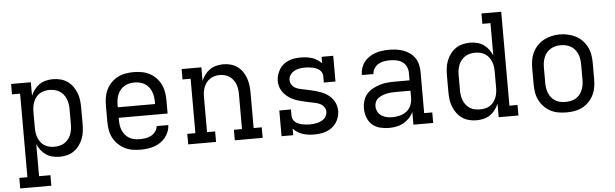

<svg xmlns="http://www.w3.org/2000/svg" viewBox="-55 -938 4309 1346"><g transform="rotate(-5 2100.0 -265.0)"><path d="M38 205V131H95V-457H38V-530H177V-435Q187 -458 202 -478Q217 -498 237.5 -512Q258 -526 283 -532Q308 -538 333 -538Q359 -538 385.5 -531.5Q412 -525 434 -509.5Q456 -494 472 -472Q488 -450 497.5 -425Q507 -400 510 -373.5Q513 -347 513 -320V-210Q513 -183 510 -156.5Q507 -130 497.5 -105Q488 -80 472 -58Q456 -36 434 -20.5Q412 -5 385.5 1.5Q359 8 333 8Q308 8 283 2Q258 -4 237.5 -18Q217 -32 202 -52Q187 -72 177 -95V131H257V205ZM301 -65Q319 -65 337.5 -69Q356 -73 371.5 -82.5Q387 -92 399 -106.5Q411 -121 418 -138Q425 -155 428 -173.5Q431 -192 431 -210V-320Q431 -338 428 -356.5Q425 -375 418 -392Q411 -409 399 -423.5Q387 -438 371.5 -447.5Q356 -457 337.5 -461Q319 -465 301 -465Q283 -465 265 -460.5Q247 -456 232 -446.5Q217 -437 206 -422Q195 -407 188.5 -390.5Q182 -374 179.5 -356Q177 -338 177 -320V-210Q177 -192 179.5 -174Q182 -156 188.5 -139.5Q195 -123 206 -108Q217 -93 232 -83.5Q247 -74 265 -69.5Q283 -65 301 -65Z M902 8Q873 8 844 3Q815 -2 789.5 -15.5Q764 -29 743 -50Q722 -71 709 -97Q696 -123 691.5 -152Q687 -181 687 -210V-320Q687 -349 691.5 -377.5Q696 -406 708.5 -432Q721 -458 741.5 -479.5Q762 -501 788 -514.5Q814 -528 842.5 -533Q871 -538 900 -538Q929 -538 957.5 -533Q986 -528 1012 -514.5Q1038 -501 1058.5 -479.5Q1079 -458 1091.5 -432Q1104 -406 1108.5 -377.5Q1113 -349 1113 -320V-228H769V-210Q769 -191 772 -172.5Q775 -154 782.5 -137Q790 -120 802 -106Q814 -92 830.5 -82.5Q847 -73 865.5 -69.5Q884 -66 902 -66Q923 -66 943.5 -69Q964 -72 982.5 -81.5Q1001 -91 1014 -108.5Q1027 -126 1029 -147H1111Q1110 -123 1101 -100Q1092 -77 1076.5 -58.5Q1061 -40 1040.5 -26.5Q1020 -13 997 -5.5Q974 2 950 5Q926 8 902 8ZM1031 -302V-320Q1031 -338 1028 -356.5Q1025 -375 1018 -392Q1011 -409 999 -423.5Q987 -438 971 -447.5Q955 -457 936.5 -461Q918 -465 900 -465Q882 -465 863.5 -461Q845 -457 829 -447.5Q813 -438 801 -423.5Q789 -409 782 -392Q775 -375 772 -356.5Q769 -338 769 -320V-302Z M1238 0V-74H1295V-457H1238V-530H1377V-435Q1387 -458 1402 -478Q1417 -498 1437.5 -512Q1458 -526 1482.5 -532Q1507 -538 1532 -538Q1558 -538 1584 -531Q1610 -524 1631 -508.5Q1652 -493 1667 -471Q1682 -449 1690.5 -424Q1699 -399 1702 -372.5Q1705 -346 1705 -320V-74H1762V0H1566V-74H1623V-320Q1623 -338 1620.5 -356Q1618 -374 1611.5 -390.5Q1605 -407 1594 -421.5Q1583 -436 1568 -446Q1553 -456 1535.5 -460.5Q1518 -465 1500 -465Q1482 -465 1464.5 -460.5Q1447 -456 1432 -446Q1417 -436 1406 -421.5Q1395 -407 1388.5 -390.5Q1382 -374 1379.5 -356Q1377 -338 1377 -320V-74H1434V0Z M2125 8Q2105 8 2084.5 5.5Q2064 3 2045 -3Q2026 -9 2008.5 -20Q1991 -31 1977 -46V0H1895V-181H1977V-136Q1977 -123 1983 -111Q1989 -99 1999.5 -91Q2010 -83 2022 -78Q2034 -73 2047 -70.5Q2060 -68 2073 -66.5Q2086 -65 2099 -65Q2112 -65 2126 -66.5Q2140 -68 2153 -71Q2166 -74 2178.5 -80Q2191 -86 2201 -95Q2211 -104 2217 -117Q2223 -130 2223 -143Q2223 -162 2211.5 -177.5Q2200 -193 2183.5 -201Q2167 -209 2149 -212.5Q2131 -216 2113 -220Q2095 -224 2077 -228Q2059 -232 2041 -237Q2023 -242 2006 -249Q1989 -256 1973.5 -266Q1958 -276 1944.5 -289Q1931 -302 1921.5 -317.5Q1912 -333 1907 -351Q1902 -369 1902 -388Q1902 -409 1908.5 -430Q1915 -451 1926 -469.5Q1937 -488 1954 -501.5Q1971 -515 1991 -523.5Q2011 -532 2032.5 -535Q2054 -538 2076 -538Q2096 -538 2116 -535.5Q2136 -533 2155.5 -527Q2175 -521 2192 -510Q2209 -499 2223 -484V-530H2305V-349H2223V-394Q2223 -407 2217 -419Q2211 -431 2201 -439Q2191 -447 2178.5 -452Q2166 -457 2153.5 -459.5Q2141 -462 2128 -463.5Q2115 -465 2102 -465Q2082 -465 2062.5 -462Q2043 -459 2025.5 -449.5Q2008 -440 1996.5 -423.5Q1985 -407 1985 -387Q1985 -369 1996 -353Q2007 -337 2023.5 -329Q2040 -321 2058.5 -317.5Q2077 -314 2095 -310Q2113 -306 2131 -302Q2149 -298 2166.5 -293Q2184 -288 2201.5 -281Q2219 -274 2234.5 -264.5Q2250 -255 2263.5 -242Q2277 -229 2286.5 -213Q2296 -197 2301 -179Q2306 -161 2306 -143Q2306 -121 2299.5 -99.5Q2293 -78 2280.5 -59.5Q2268 -41 2250 -27.5Q2232 -14 2211.5 -6Q2191 2 2169 5Q2147 8 2125 8Z M2651 8Q2619 8 2587.5 0Q2556 -8 2532.5 -29Q2509 -50 2498 -81Q2487 -112 2487 -143Q2487 -171 2495 -197.5Q2503 -224 2521 -244.5Q2539 -265 2563 -278Q2587 -291 2613 -299Q2639 -307 2666 -309.5Q2693 -312 2721 -312H2823V-365Q2823 -388 2813 -409Q2803 -430 2784.5 -442.5Q2766 -455 2743.5 -459.5Q2721 -464 2699 -464Q2677 -464 2656 -460.5Q2635 -457 2617 -446.5Q2599 -436 2587 -417.5Q2575 -399 2575 -378Q2575 -378 2575 -378Q2575 -378 2575 -378H2493Q2493 -378 2493 -378.5Q2493 -379 2493 -379Q2493 -403 2500.5 -426.5Q2508 -450 2523 -469.5Q2538 -489 2558.5 -502.5Q2579 -516 2602 -524Q2625 -532 2649.5 -535Q2674 -538 2699 -538Q2724 -538 2749.5 -534.5Q2775 -531 2799 -522.5Q2823 -514 2844 -498.5Q2865 -483 2879 -462Q2893 -441 2899 -416Q2905 -391 2905 -365V-74H2962V0H2823V-90Q2812 -66 2793.5 -46.5Q2775 -27 2752 -14.5Q2729 -2 2703 3Q2677 8 2651 8ZM2682 -65Q2709 -65 2735 -72Q2761 -79 2782 -95.5Q2803 -112 2813 -137Q2823 -162 2823 -189V-239H2721Q2704 -239 2688 -238Q2672 -237 2656 -233.5Q2640 -230 2624.5 -224Q2609 -218 2596 -208.5Q2583 -199 2576 -184Q2569 -169 2569 -152Q2569 -132 2578.5 -113.5Q2588 -95 2605 -84Q2622 -73 2642 -69Q2662 -65 2682 -65Z M3267 8Q3241 8 3214.5 1.5Q3188 -5 3166 -20.5Q3144 -36 3128 -58Q3112 -80 3102.5 -105Q3093 -130 3090 -156.5Q3087 -183 3087 -210V-320Q3087 -347 3090 -373.5Q3093 -400 3102.5 -425Q3112 -450 3128 -472Q3144 -494 3166 -509.5Q3188 -525 3214.5 -531.5Q3241 -538 3267 -538Q3292 -538 3317 -532Q3342 -526 3362.5 -512Q3383 -498 3398 -478Q3413 -458 3423 -435V-662H3366V-735H3505V-74H3562V0H3423V-95Q3413 -72 3398 -52Q3383 -32 3362.5 -18Q3342 -4 3317 2Q3292 8 3267 8ZM3299 -66Q3317 -66 3335 -70Q3353 -74 3368 -83.5Q3383 -93 3394 -108Q3405 -123 3411.5 -139.5Q3418 -156 3420.5 -174Q3423 -192 3423 -210V-320Q3423 -338 3420.5 -356Q3418 -374 3411.5 -390.5Q3405 -407 3394 -422Q3383 -437 3368 -446.5Q3353 -456 3335 -460.5Q3317 -465 3299 -465Q3281 -465 3262.5 -461Q3244 -457 3228.5 -447.5Q3213 -438 3201 -423.5Q3189 -409 3182 -392Q3175 -375 3172 -356.5Q3169 -338 3169 -320V-210Q3169 -192 3172 -173.5Q3175 -155 3182 -138Q3189 -121 3201 -106.5Q3213 -92 3228.5 -82.5Q3244 -73 3262.5 -69.5Q3281 -66 3299 -66Z M3900 8Q3871 8 3842.5 3Q3814 -2 3788 -15.5Q3762 -29 3741.5 -50.5Q3721 -72 3708.5 -98Q3696 -124 3691.5 -152.5Q3687 -181 3687 -210V-320Q3687 -349 3691.5 -377.5Q3696 -406 3709 -432.5Q3722 -459 3742 -480Q3762 -501 3788 -514.5Q3814 -528 3842.5 -534.5Q3871 -541 3900 -541Q3929 -541 3957.5 -534.5Q3986 -528 4012 -514.5Q4038 -501 4058 -480Q4078 -459 4091 -432.5Q4104 -406 4108.5 -377.5Q4113 -349 4113 -320V-210Q4113 -181 4108.5 -152.5Q4104 -124 4091.5 -98Q4079 -72 4058.5 -50.5Q4038 -29 4012 -15.5Q3986 -2 3957.5 3Q3929 8 3900 8ZM3900 -66Q3918 -66 3936.5 -69.5Q3955 -73 3971 -82.5Q3987 -92 3999 -106.5Q4011 -121 4018 -138Q4025 -155 4028 -173.5Q4031 -192 4031 -210V-320Q4031 -339 4028 -357.5Q4025 -376 4017.5 -393Q4010 -410 3998 -424.5Q3986 -439 3970 -448Q3954 -457 3935.5 -461Q3917 -465 3898 -465Q3880 -465 3862 -460.5Q3844 -456 3828 -446.5Q3812 -437 3800.5 -423Q3789 -409 3782 -392Q3775 -375 3772 -356.5Q3769 -338 3769 -320V-210Q3769 -192 3772 -173.5Q3775 -155 3782 -138Q3789 -121 3801 -106.5Q3813 -92 3829 -82.5Q3845 -73 3863.5 -69.5Q3882 -66 3900 -66Z"/></g></svg>

Font: Iosevka Curly Slab Extended
Style: Regular
Weight: 400
Width: 7
Monospace: yes
Designer: Belleve Invis
Foundry: Belleve Invis
Version: Version 11.1.0; ttfautohint (v1.8.3)